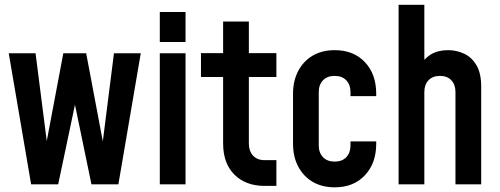

<svg xmlns="http://www.w3.org/2000/svg" viewBox="-20 -770 2088 802"><path d="M110 0 16.5 -547.5H128.5L182 -128.5L165.5 -129L244.5 -547.5H340L419 -129L403 -128.5L456 -547.5H568L474.5 0H362L282.5 -384H304L223 0Z M647.5 0V-547.5H755V0ZM647.5 -594.5V-720H755V-594.5Z M1085.5 6.5Q1006.5 6.5 959.2 -40.5Q912 -87.5 912 -170.5V-448.5H819.5V-548H912V-680H1019.5V-548H1134.5V-448.5H1019.5V-170.5Q1019.5 -139 1037 -120Q1054.5 -101 1085.5 -101H1134.5V6.5Z M1378 12.5Q1325.5 12.5 1286.5 -10.2Q1247.5 -33 1225.8 -74Q1204 -115 1204 -169.5V-378.5Q1204 -432.5 1225.8 -473.8Q1247.5 -515 1286.5 -537.8Q1325.5 -560.5 1378 -560.5Q1457 -560.5 1504.2 -510.5Q1551.5 -460.5 1551.5 -378.5V-368.5H1444V-386Q1444 -416 1426.5 -434.5Q1409 -453 1378 -453Q1347 -453 1329.2 -434.5Q1311.5 -416 1311.5 -386V-162Q1311.5 -132 1329.2 -113.5Q1347 -95 1378 -95Q1409 -95 1426.5 -113.5Q1444 -132 1444 -162V-179.5H1551.5V-169.5Q1551.5 -88 1504.2 -37.8Q1457 12.5 1378 12.5Z M1645 0V-750H1752.5V-468L1734 -492.5Q1750.5 -525 1780 -542.8Q1809.5 -560.5 1851.5 -560.5Q1887.5 -560.5 1919.2 -545.5Q1951 -530.5 1970.5 -497Q1990 -463.5 1990 -408.5V0H1882.5V-386Q1882.5 -416.5 1865.2 -434.8Q1848 -453 1818 -453Q1787.5 -453 1770 -434.8Q1752.5 -416.5 1752.5 -386V0Z"/></svg>

Font: Mohave SemiBold
Style: Regular
Weight: 600
Designer: Gumpita Rahayu
Foundry: Tokotype
Version: Version 2.003